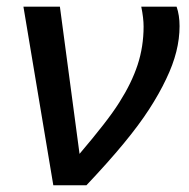

<svg xmlns="http://www.w3.org/2000/svg" viewBox="-20 -548 559 568"><path d="M215.3 -92.8Q255.9 -140.6 285.4 -178.5Q314.9 -216.3 333 -245.1Q369.6 -302.7 387.2 -356.4Q404.8 -410.2 404.8 -469.7Q404.8 -494.6 397.9 -528.3H502.4Q511.2 -502.9 511.2 -470.7Q511.2 -433.6 501.5 -394.8Q491.7 -356 471.7 -314.5Q451.2 -271 421.1 -224.6Q391.1 -178.2 345.9 -123.5Q300.8 -68.8 235.8 0H137.7L49.3 -528.3H157.2Z"/></svg>

Font: Arimo Medium
Style: Italic
Weight: 500
Italic angle: -12°
Designer: Steve Matteson
Foundry: Monotype Imaging Inc.
Version: Version 1.33